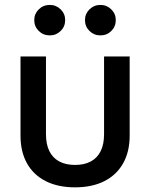

<svg xmlns="http://www.w3.org/2000/svg" viewBox="-20 -762 618 791"><path d="M289.1 9.8Q219.2 9.8 168.7 -15.6Q118.2 -41 91.3 -88.9Q64.5 -136.7 64.5 -203.1V-529.3H169.4V-209Q169.4 -168 183.1 -139.9Q196.8 -111.8 223.6 -97.2Q250.5 -82.5 289.1 -82.5Q328.1 -82.5 354.7 -97.2Q381.3 -111.8 395 -139.9Q408.7 -168 408.7 -209V-529.3H514.2V-203.1Q514.2 -136.7 487.1 -88.9Q460 -41 409.7 -15.6Q359.4 9.8 289.1 9.8ZM393.6 -616.2Q367.2 -616.2 348.6 -634.5Q330.1 -652.8 330.1 -679.2Q330.1 -705.1 348.6 -723.4Q367.2 -741.7 393.6 -741.7Q419.9 -741.7 438.5 -723.4Q457 -705.1 457 -679.2Q457 -652.8 438.7 -634.5Q420.4 -616.2 393.6 -616.2ZM185.1 -616.2Q158.2 -616.2 139.6 -634.5Q121.1 -652.8 121.1 -679.2Q121.1 -705.1 139.6 -723.4Q158.2 -741.7 185.1 -741.7Q211.4 -741.7 230 -723.4Q248.5 -705.1 248.5 -679.2Q248.5 -652.8 230 -634.5Q211.4 -616.2 185.1 -616.2Z"/></svg>

Font: Inter 24pt Medium
Style: Regular
Weight: 500
Designer: Rasmus Andersson
Foundry: rsms
Version: Version 4.001;git-66647c0bb